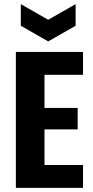

<svg xmlns="http://www.w3.org/2000/svg" viewBox="-20 -912 452 932"><path d="M57 0V-660H196V0ZM146 0V-111H383V0ZM146 -284V-388H357V-284ZM146 -549V-660H383V-549ZM81 -892 214 -816 347 -892V-787L214 -711L81 -787Z"/></svg>

Font: Bricolage Grotesque Condensed
Style: Bold
Weight: 700
Width: 3
Designer: Mathieu Triay
Foundry: Atelier Triay
Version: Version 1.001;gftools[0.9.33.dev8+g029e19f]